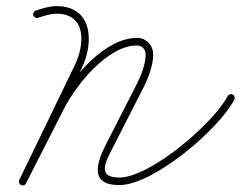

<svg xmlns="http://www.w3.org/2000/svg" viewBox="-20 -577 766 610"><path d="M101 -520.4C101 -520.4 101 -520.4 101 -520.4C120.2 -526.6 139.2 -533.5 159.7 -533.5C255.5 -533.5 249.1 -435.1 218.2 -371.2C159.2 -249.2 100.2 -127.2 41.2 -5.2C37.7 1.9 41.3 8.1 46.7 10.7C52 13.4 59.1 12.5 62.7 5.4C102.9 -73.5 143.1 -152.4 183.2 -231.4C222 -307.5 321.7 -432.6 415.4 -432.6C431.9 -432.6 442.7 -419.6 442.7 -403.6C442.7 -373.4 427.7 -335.5 414.1 -309C381.6 -245.4 349.1 -181.9 316.6 -118.3C285.5 -57.5 264.9 11.1 358.9 11.1C467.3 11.1 675.5 -166 724.4 -260.4C727.5 -266.3 725.2 -273.5 719.3 -276.6C713.4 -279.6 706.2 -277.3 703.1 -271.4C703.1 -271.4 703.1 -271.4 703.1 -271.4C658.6 -185.6 457.5 -12.9 358.9 -12.9C287.8 -12.9 314.8 -62 338 -107.4C370.5 -171 403 -234.5 435.5 -298.1C450.8 -328.1 466.7 -369.5 466.7 -403.6C466.7 -432.8 445.1 -456.6 415.4 -456.6C311.3 -456.6 205.2 -327.4 161.9 -242.3C121.7 -163.3 81.5 -84.4 41.3 -5.4C37.7 1.6 41.4 7.8 46.8 10.5C52.2 13.2 59.4 12.4 62.8 5.2C121.8 -116.8 180.8 -238.7 239.8 -360.7C278.7 -441.1 275.4 -557.5 159.7 -557.5C136.5 -557.5 115.3 -550.3 93.6 -543.2C87.3 -541.2 83.9 -534.4 85.9 -528.1C87.9 -521.8 94.7 -518.4 101 -520.4Z"/></svg>

Font: FRB American Cursive Guidelines Light
Style: Italic
Weight: 300
Italic angle: -25°
Version: Version 2.0;Modular Font Editor K font №1